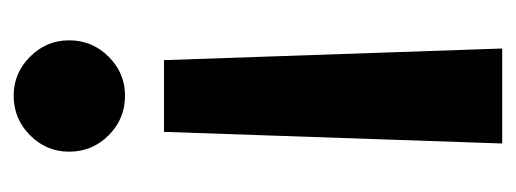

<svg xmlns="http://www.w3.org/2000/svg" viewBox="-257 -488 755 281"><g transform="rotate(90 120.5 -347.5)"><path d="M68 -210 51 -705H190L173 -210ZM120 10Q87 10 63 -14Q39 -38 39 -71Q39 -105 63 -129Q87 -153 120 -153Q154 -153 178 -129Q202 -105 202 -71Q202 -38 178 -14Q154 10 120 10Z"/></g></svg>

Font: Red Hat Display ExtraBold
Style: Regular
Weight: 800
Designer: Pentagram, MCKL
Foundry: Pentagram, MCKL
Version: Version 1.023